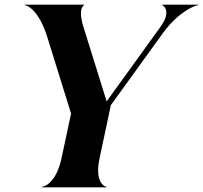

<svg xmlns="http://www.w3.org/2000/svg" viewBox="-20 -800 867 820"><path d="M158.5 0H435V-2C432 -2 381.5 -14.5 405.5 -125.5L453.5 -351L676 -659C742.5 -750.5 814.5 -778 827 -778V-780H672.5V-778.5C673 -778.5 717 -757 665.5 -685.5L435.5 -367L337 -683C310.5 -767 339 -778.5 340 -778.5V-780H85.5V-778C93.5 -778 144.5 -761.5 182 -641.5L283.5 -315L243 -125.5C219.5 -14.5 166 -2 158.5 -2Z"/></svg>

Font: Beautique Display Medium
Style: Bold
Weight: 900
Italic angle: -12°
Designer: Nhat-Quang Ngo
Version: Version 1.100;Glyphs 3.2.3 (3260)